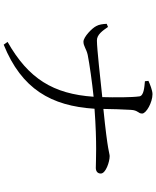

<svg xmlns="http://www.w3.org/2000/svg" viewBox="77 -874 846 1040"><g transform="rotate(90 500.0 -354.0)"><path d="M420 -716C453 -713 499 -710 502 -686C508 -643 508 -551 506 -485C412 -475 242 -456 200 -456C168 -455 146 -487 126 -516L109 -509C110 -487 113 -467 121 -453C131 -431 180 -383 206 -383C230 -383 245 -399 277 -406C327 -416 427 -430 504 -438C489 -219 406 -85 207 28L222 49C462 -48 554 -208 569 -443C759 -457 855 -450 889 -450C906 -450 920 -458 920 -477C920 -504 856 -525 826 -525C809 -525 809 -515 570 -491C571 -538 572 -594 575 -639C577 -680 595 -678 595 -701C595 -723 535 -757 490 -757C469 -757 433 -742 418 -735Z"/></g></svg>

Font: Noto Serif CJK JP
Style: Regular
Weight: 400
Designer: Ryoko NISHIZUKA 西塚涼子 (kana & ideographs); Frank Grießhammer (Latin, Greek & Cyrillic); Wenlong ZHANG 张文龙 (bopomofo); San
Foundry: Adobe Systems Incorporated
Version: Version 1.000;PS 1;hotconv 16.6.53;makeotf.lib2.5.65590